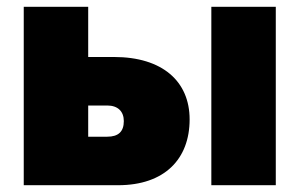

<svg xmlns="http://www.w3.org/2000/svg" viewBox="-20 -546 883 566"><path d="M50 0H328C465 0 539 -77 539 -194C539 -306 459 -378 316 -378H240V-526H50ZM603 0H793V-526H603ZM240 -143V-235H296C328 -235 345 -217 345 -189C345 -158 329 -143 296 -143Z"/></svg>

Font: Raleway Black
Style: Regular
Weight: 900
Designer: Matt McInerney, Pablo Impallari, Rodrigo Fuenzalida
Foundry: Matt McInerney, Pablo Impallari, Rodrigo Fuenzalida
Version: Version 3.000g; ttfautohint (v1.5) -l 8 -r 28 -G 28 -x 14 -D